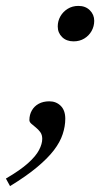

<svg xmlns="http://www.w3.org/2000/svg" viewBox="-81 -455 358 650"><path d="M-61 149.5Q-13 121.5 13.8 97.5Q40.5 73.5 51.2 52.8Q62 32 62 15Q62 1.5 55.5 -7.5Q49 -16.5 40.2 -23.5Q31.5 -30.5 25 -36.2Q18.5 -42 18.5 -48.5Q18.5 -66.5 26.8 -81Q35 -95.5 50.2 -103.8Q65.5 -112 86 -112Q109 -112 124.5 -96.8Q140 -81.5 140 -53Q140 -27.5 131.2 -0.8Q122.5 26 101.5 53.5Q80.5 81 44.2 111.2Q8 141.5 -47 175ZM184.5 -435Q208.5 -435 223.2 -420.2Q238 -405.5 238 -384.5Q238 -366 229 -350Q220 -334 204.2 -324.5Q188.5 -315 168 -315Q144 -315 129.2 -329.5Q114.5 -344 114.5 -365.5Q114.5 -384 123.5 -399.8Q132.5 -415.5 148.2 -425.2Q164 -435 184.5 -435Z"/></svg>

Font: Newsreader 20pt
Style: Italic
Weight: 400
Italic angle: -17°
Version: Version 1.003